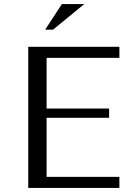

<svg xmlns="http://www.w3.org/2000/svg" viewBox="-20 -932 642 952"><path d="M120 -700V0H572V-55H211V-348H521V-394H211V-645H572V-700ZM287 -912H398L243 -785H204Z"/></svg>

Font: Tenor Sans
Style: Regular
Weight: 400
Designer: Denis Masharov
Foundry: Denis Masharov
Version: Version 1.1